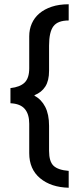

<svg xmlns="http://www.w3.org/2000/svg" viewBox="-20 -725 365 900"><path d="M302 -629Q251 -629 230.5 -602Q210 -575 210 -511V-393Q210 -347 192.5 -319.5Q175 -292 142 -279V-276Q174 -259 192 -224Q210 -189 210 -135V-18Q210 32 231 52Q252 72 302 76V155Q219 153 168 110.5Q117 68 117 -7V-145Q117 -190 96 -214.5Q75 -239 29 -241V-312Q74 -317 95.5 -338Q117 -359 117 -405V-555Q117 -587 129 -614.5Q141 -642 164.5 -662Q188 -682 222.5 -693.5Q257 -705 302 -705Z"/></svg>

Font: Mukta Vaani SemiBold
Style: Regular
Weight: 600
Designer: Noopur Datye, Girish Dalvi, Yashodeep Gholap, Pallavi Karambelkar
Foundry: Ek Type
Version: Version 2.538;PS 1.000;hotconv 16.6.51;makeotf.lib2.5.65220;